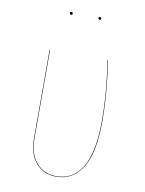

<svg xmlns="http://www.w3.org/2000/svg" viewBox="-80 -748 617 815"><g transform="rotate(10 228.0 -341.0)"><path d="M162.1 -690.9Q168 -690.9 168 -685.1Q168 -679.2 162.1 -679.2Q155.8 -679.2 155.8 -685.1Q155.8 -690.9 162.1 -690.9ZM285.2 -690.9Q291 -690.9 291 -685.1Q291 -679.2 285.2 -679.2Q278.8 -679.2 278.8 -685.1Q278.8 -690.9 285.2 -690.9ZM349.1 -517.1Q371.1 -382.3 371.1 -257.8Q371.1 -118.2 330.3 -54.7Q289.6 8.8 219.2 8.8Q164.1 8.8 131.1 -29.5Q98.1 -67.9 98.1 -132.8V-517.1H100.1V-132.8Q100.1 -68.8 132.6 -31Q165 6.8 219.2 6.8Q252.4 6.8 279.1 -7.3Q305.7 -21.5 326.2 -51.8Q346.7 -82 357.9 -134.3Q369.1 -186.5 369.1 -257.8Q369.1 -382.3 347.2 -517.1Z"/></g></svg>

Font: Fira Sans Compressed Two
Style: Regular
Weight: 100
Width: 1
Designer: Carrois Corporate & Edenspiekermann AG
Foundry: Carrois Corporate GbR & Edenspiekermann AG
Version: Version 4.203;PS 004.203;hotconv 1.0.88;makeotf.lib2.5.64775